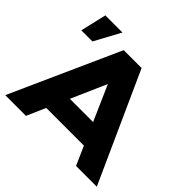

<svg xmlns="http://www.w3.org/2000/svg" viewBox="-186 -981 1181 1181"><g transform="rotate(45 404.0 -391.0)"><path d="M186.5 0H6.3L325.7 -710.9H481.4L802.7 0H622.1L567.9 -122.6H240.2ZM303.2 -265.1H505.4L404.3 -494.6ZM55.2 -612.8 94.7 -782.2H243.7L151.9 -612.8Z"/></g></svg>

Font: Bert Sans Black
Style: Regular
Weight: 900
Designer: Christian Robertson, Adam Twardoch, & Cristiano Sobral
Foundry: Google
Version: Version 12.135;January 10, 2020;FontCreator 12.0.0.2547 64-b